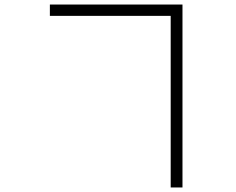

<svg xmlns="http://www.w3.org/2000/svg" viewBox="-20 -779 1040 847"><path d="M733 -709V48H785V-759H200V-709Z"/></svg>

Font: Genne Gothic Light
Style: Regular
Weight: 300
Designer: Ryoko NISHIZUKA (kana & ideographs); Paul D. Hunt (Latin, Greek & Cyrillic); Wenlong ZHANG (bopomofo); Sandoll Communica
Foundry: Adobe Systems Incorporated
Version: Version 1.004;PS 1.004;hotconv 16.6.51;makeotf.lib2.5.65220